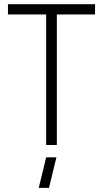

<svg xmlns="http://www.w3.org/2000/svg" viewBox="-20 -704 501 932"><path d="M168 208 204.1 59.6H253.9L217.8 208ZM18.6 -633.8V-683.6H441.4V-633.8H255.9V0H204.1V-633.8Z"/></svg>

Font: Post No Bills Colombo
Style: Regular
Weight: 400
Designer: Kosala Senevirathne, Siva Puranthara, Lasantha Premarathna, Tharique Azeez
Foundry: Mooniak
Version: Version 1.220 ; ttfautohint (v1.6)